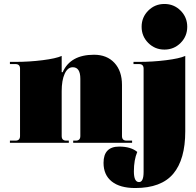

<svg xmlns="http://www.w3.org/2000/svg" viewBox="-20 -720 987 968"><path d="M890.5 -503.5Q857 -470 809 -470Q761 -470 727.5 -503.5Q694 -537 694 -585Q694 -633 727.5 -666.5Q761 -700 809 -700Q857 -700 890.5 -666.5Q924 -633 924 -585Q924 -537 890.5 -503.5ZM30 0V-11H58Q81 -11 81 -34V-374Q81 -397 58 -397H30V-408H58Q127 -408 194.5 -416.5Q262 -425 291 -438V-356H296Q335 -444 454 -444Q519 -444 557 -403Q595 -362 595 -292V-34Q595 -11 618 -11H646V0H349V-11H362Q385 -11 385 -34V-323Q385 -381 347 -381Q321 -381 306 -348Q291 -315 291 -260V-34Q291 -11 314 -11H327V0ZM662 228Q585 228 543.5 195Q502 162 502 101Q502 19 581 19Q640 19 672 46Q655 86 655 144Q655 198 681 198Q704 198 704 147V-374Q704 -397 681 -397H653V-408H681Q750 -408 817.5 -416.5Q885 -425 914 -438V-58Q914 84 853.5 156Q793 228 662 228Z"/></svg>

Font: Arapey Black-Display
Style: Regular
Weight: 900
Designer: Eduardo Rodriguez Tunni
Foundry: Eduardo Rodriguez Tunni
Version: Version 4.000